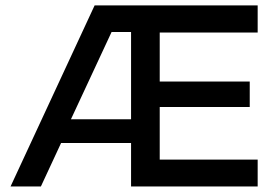

<svg xmlns="http://www.w3.org/2000/svg" viewBox="-20 -670 990 690"><path d="M906 -650.5V-553H554V-377H877.5V-285.5H554V-96.5H906V0H451V-156H199.5L127 0H18L320 -650.5ZM235 -241.5H451V-555H381Z"/></svg>

Font: Overused Grotesk Medium
Style: Regular
Weight: 525
Version: Version 0.004